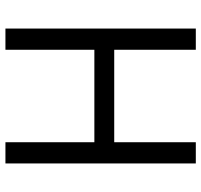

<svg xmlns="http://www.w3.org/2000/svg" viewBox="-37 -703 740 706"><g transform="rotate(90 333.0 -350.0)"><path d="M85 -700H163V-400H503V-700H581V0H503V-327H163V0H85Z"/></g></svg>

Font: Uncut Sans Variable
Style: Regular
Weight: 400
Designer: Kasper Nordkvist
Foundry: UNCUT.wtf
Version: Version 1.304;Glyphs 3.2 (3246)